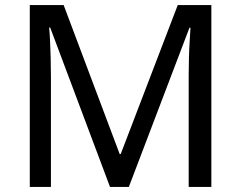

<svg xmlns="http://www.w3.org/2000/svg" viewBox="-20 -734 947 754"><path d="M412 0 177 -626H173Q175 -606 176.5 -575Q178 -544 179 -507.5Q180 -471 180 -433V0H97V-714H230L450 -129H454L678 -714H810V0H721V-439Q721 -474 722 -508.5Q723 -543 725 -573.5Q727 -604 728 -625H724L486 0Z"/></svg>

Font: Noto Sans Cham
Style: Regular
Weight: 400
Designer: Monotype Design Team
Foundry: Monotype Imaging Inc.
Version: Version 2.002